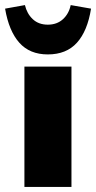

<svg xmlns="http://www.w3.org/2000/svg" viewBox="-27 -735 378 755"><path d="M69 0V-473H254V0ZM161 -521Q90 -521 49 -567Q8 -613 -7 -701L71 -715Q79 -681 102 -659.5Q125 -638 161 -638Q197 -638 220.5 -659.5Q244 -681 251 -715L331 -701Q317 -613 275.5 -567Q234 -521 161 -521Z"/></svg>

Font: Ysabeau SC Black
Style: Regular
Weight: 900
Designer: Christian Thalmann (Catharsis Fonts)
Version: Version 2.001;gftools[0.9.30]; featfreeze: smcp